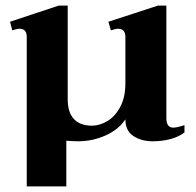

<svg xmlns="http://www.w3.org/2000/svg" viewBox="-20 -497 703 689"><path d="M642 -48V-22Q622 -6 592 2Q562 10 528 10Q487 10 458.5 -9Q430 -28 430 -68V-69Q407 -33 360 -11.5Q313 10 260 10Q244 10 218 8V172H76V-162V-365Q76 -394 49 -394Q42 -394 24 -388L16 -419L191 -477H223V-141Q223 -93 245.5 -69.5Q268 -46 310 -46Q337 -46 364.5 -62Q392 -78 411 -112.5Q430 -147 430 -199V-365Q430 -394 402 -394Q396 -394 378 -388L369 -419L547 -477H577V-73Q577 -39 602 -39Q615 -39 642 -48Z"/></svg>

Font: Taviraj DemiBold
Style: Regular
Weight: 600
Designer: Katatrad Team
Foundry: CadsonDemak
Version: Version 1.030